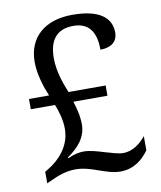

<svg xmlns="http://www.w3.org/2000/svg" viewBox="-83 -790 724 866"><g transform="rotate(-10 279.5 -357.0)"><path d="M399 10C466 10 506 -31 530 -64V-129C505 -99 471 -70 425 -70C405 -70 376 -79 345 -88C313 -98 278 -108 251 -108C229 -108 205 -103 178 -90L176 -94C229 -130 264 -173 264 -230C264 -270 254 -304 244 -337H400V-384H230C214 -423 191 -483 191 -545C191 -628 226 -674 303 -674C387 -674 405 -609 405 -547C453 -547 484 -569 484 -612C484 -676 436 -724 307 -724C181 -724 103 -657 103 -543C103 -488 123 -426 141 -384H49V-337H160C174 -301 185 -263 185 -224C185 -144 131 -89 82 -59L64 -48V5L77 -1C120 -21 156 -35 200 -35C235 -35 267 -25 298 -14C332 -2 365 10 399 10Z"/></g></svg>

Font: Noto Nastaliq Urdu
Style: Regular
Weight: 400
Designer: Monotype Design Team (Patrick Giasson: type design, Kamal Mansour: OpenType code, Glenda Bellarosa). Updated by Simon Co
Foundry: Monotype Imaging Inc., Simon Cozens
Version: Version 3.009